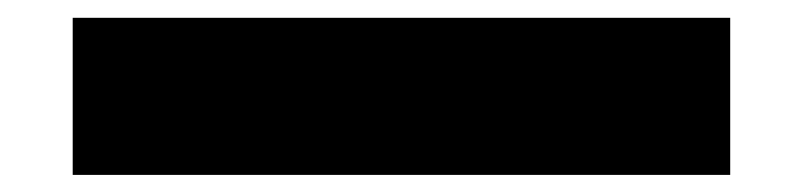

<svg xmlns="http://www.w3.org/2000/svg" viewBox="-20 -496 920 220"><path d="M63.3 -295.6V-475.6H816.7V-295.6Z"/></svg>

Font: Paperlogy 9 Black
Style: Regular
Weight: 900
Designer: redesigned by Lee Juim, glyphs from Gmarket Sans & Montserrat
Foundry: PT&
Version: Version 1.001